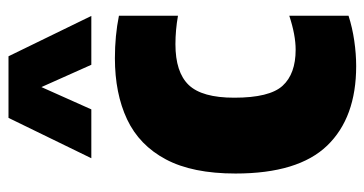

<svg xmlns="http://www.w3.org/2000/svg" viewBox="-223 -625 858 452"><g transform="rotate(-90 206.0 -399.0)"><path d="M276.5 10.5Q155 10.5 89.2 -57.8Q23.5 -126 23.5 -273.5Q23.5 -375 56.8 -437.5Q90 -500 151 -528.8Q212 -557.5 295 -557.5Q348 -557.5 395 -548V-409Q361 -415 328 -415Q262 -415 232 -383.8Q202 -352.5 202 -276.5Q202 -193.5 230 -162.8Q258 -132 315 -132Q349.5 -132 395 -147V-7.5Q367 1.5 336 6Q305 10.5 276.5 10.5ZM59.5 -613 154.5 -808H299.5L394.5 -613H279.5L227 -730.5L174.5 -613Z"/></g></svg>

Font: Encode Sans Condensed Condensed ExtraBold
Style: Regular
Weight: 800
Width: 3
Designer: Multiple Designers
Foundry: Impallari Type
Version: Version 3.000; ttfautohint (v1.8.3) -l 8 -r 50 -G 200 -x 14 